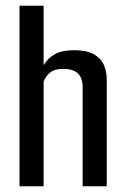

<svg xmlns="http://www.w3.org/2000/svg" viewBox="-20 -649 435 669"><path d="M48 -629H132V-422Q147 -447 172 -460.5Q197 -474 237 -474Q286 -474 310.5 -458Q335 -442 343.5 -418.5Q352 -395 352 -373V0H268V-344Q268 -378 251 -393.5Q234 -409 200 -409Q171 -409 155.5 -397Q140 -385 132 -365V0H48Z"/></svg>

Font: Smooch Sans Thin SemiBold
Style: Regular
Weight: 600
Version: Version 1.010